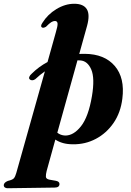

<svg xmlns="http://www.w3.org/2000/svg" viewBox="-128 -758 698 1020"><path d="M59.5 -337.5Q51.5 -331.5 43 -331.5Q34.5 -331.5 30 -336.5Q24.5 -341.5 27.8 -350Q31 -358.5 41 -367Q59 -385 80 -400.5Q101 -416 124.5 -428.5L168 -584Q179 -620 177.8 -633.2Q176.5 -646.5 163.5 -646.5Q154.5 -646.5 144 -640Q133.5 -633.5 116.5 -616Q104 -608.5 96.5 -611.5Q84 -617.5 97.5 -637Q125 -681.5 171.8 -709.8Q218.5 -738 266.5 -738Q315 -738 333 -709.5Q351 -681 334.5 -620.5L293 -471.5Q307.5 -472.5 323 -472Q427.5 -471 481.8 -407.5Q536 -344 522 -234Q513 -160 475.5 -105.2Q438 -50.5 381.5 -20.5Q325 9.5 259.5 8.5Q230 8.5 206.8 2Q183.5 -4.5 166 -16.5L120 149.5Q115 169 115.8 181Q116.5 193 135 196.5L169 202.5Q187.5 206 188 219Q188 238.5 162 238.5L-88 242Q-96 242 -102 238Q-108 234 -108 225.5Q-108 220 -103.2 214Q-98.5 208 -86 203Q-61.5 197.5 -54.2 189Q-47 180.5 -41.5 161L110.5 -379Q84.5 -361 59.5 -337.5ZM217.5 -38Q262.5 -37 302.2 -87.2Q342 -137.5 360.5 -247.5Q376.5 -343 356.8 -388.8Q337 -434.5 298.5 -437Q291 -437.5 283.5 -437.5L176.5 -53Q194 -39 217.5 -38Z"/></svg>

Font: Fraunces 72pt S000
Style: Bold Italic
Weight: 700
Italic angle: -16°
Version: Version 1.000; ttfautohint (v1.8.3)